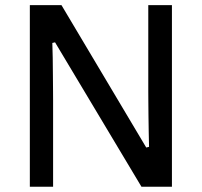

<svg xmlns="http://www.w3.org/2000/svg" viewBox="-20 -709 766 729"><path d="M93.3 0V-689.5H213.4L535.2 -148.9L545.9 -151.4Q545.4 -174.8 544.7 -207.3Q543.9 -239.7 543.7 -272.5Q543.5 -305.2 543.2 -329.8Q543 -354.5 543 -362.3V-689.5H632.8V0H517.1L189 -548.3L178.7 -545.9Q179.7 -522 180.2 -488.8Q180.7 -455.6 180.9 -422.1Q181.2 -388.7 181.4 -363.3Q181.6 -337.9 181.6 -329.6V0Z"/></svg>

Font: Shanti
Style: Regular
Weight: 400
Designer: Vernon Adams
Foundry: Vernon Adams
Version: Version 1.100; ttfautohint (v1.8.4)